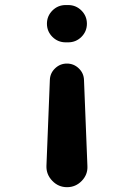

<svg xmlns="http://www.w3.org/2000/svg" viewBox="-20 -530 540 769"><path d="M243.2 -360.4Q211.9 -360.4 189.9 -382.3Q168 -404.3 168 -435.1Q168 -465.8 189.9 -487.8Q211.9 -509.8 243.2 -509.8H252.9Q284.2 -509.8 306.2 -487.8Q328.1 -465.8 328.1 -435.1Q328.1 -404.3 306.2 -382.3Q284.2 -360.4 252.9 -360.4ZM316.4 -210 330.1 134.8Q332 168.9 307.6 194.3Q283.2 219.7 248.5 219.7Q213.9 219.7 189.5 194.3Q165 168.9 166 134.8L179.7 -210Q180.7 -237.3 200.7 -256.3Q220.7 -275.4 248 -275.4Q275.4 -275.4 295.4 -256.3Q315.4 -237.3 316.4 -210Z"/></svg>

Font: Rounded-X Mgen+ 2m bold
Style: Bold
Weight: 700
Designer: [Source Han Sans]
Ryoko NISHIZUKA  (kana & ideographs); Paul D. Hunt (Latin, Greek & Cyrillic); Wenlong ZHANG  (bopomofo
Version: Version 1.059.20150602